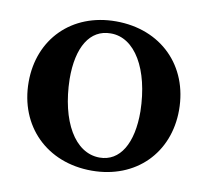

<svg xmlns="http://www.w3.org/2000/svg" viewBox="-64 -578 714 660"><g transform="rotate(10 293.0 -248.0)"><path d="M296 12C450 12 556 -95 556 -245C556 -399 448 -508 290 -508C136 -508 30 -401 30 -251C30 -97 139 12 296 12ZM315 -37C228 -37 170 -139 167 -285C166 -397 207 -464 279 -464C364 -465 423 -364 426 -218C427 -106 386 -37 315 -37Z"/></g></svg>

Font: Sinistre
Style: Bold
Weight: 700
Designer: Jules Durand
Foundry: Collletttivo
Version: Version 69.420;Glyphs 3.2 (3217)